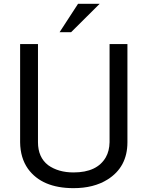

<svg xmlns="http://www.w3.org/2000/svg" viewBox="-20 -959 762 1002"><path d="M551.8 -729H645V-216.8Q645 -86.9 541 -22Q469.2 22.9 363.8 22.9Q199.2 22.9 126 -78.1Q85.9 -134.8 85 -216.8V-729H178.2V-216.8Q178.2 -138.2 231 -97.2Q284.2 -59.1 363.8 -59.1Q486.8 -59.1 532.2 -138.2Q550.8 -170.9 551.8 -216.8ZM387.2 -939H500L351.1 -791H291Z"/></svg>

Font: SolaimanLipi
Style: Normal
Weight: 400
Designer: Solaiman Karim
Foundry: Al Mamun Sumon
Version: Version 2.000